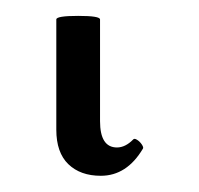

<svg xmlns="http://www.w3.org/2000/svg" viewBox="-20 35 247 238"><path d="M105 252.9Q79.6 252.9 64.7 238.5Q49.8 224.1 49.8 195.8V59.1Q49.8 54.7 76.9 54.7Q104 54.7 104 59.1V185.1Q104 217.8 125 217.8Q135.3 217.8 145 208Q146.5 206.1 149.9 208.3Q153.3 210.4 155.8 214.1Q158.2 217.8 157.2 219.2Q137.2 252.9 105 252.9Z"/></svg>

Font: Junicode SmCond Light
Style: Regular
Weight: 300
Width: 4
Designer: Peter S. Baker
Version: Version 2.206